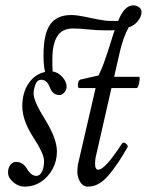

<svg xmlns="http://www.w3.org/2000/svg" viewBox="-20 -682 547 715"><path d="M71 13Q49 13 29.5 -3.5Q10 -20 10 -39Q10 -57 18.5 -68Q27 -79 40 -79Q65 -79 80 -54Q96 -27 115 -27Q129 -27 136.5 -43Q144 -59 144 -83Q144 -110 103 -172Q63 -235 63 -286Q63 -337 86.5 -371.5Q110 -406 148 -414Q145 -425 143.5 -440.5Q142 -456 142 -475Q142 -555 166.5 -590.5Q191 -626 245 -626Q265 -626 291.5 -620.5Q318 -615 345.5 -609.5Q373 -604 394 -604H420Q443 -662 476 -662Q489 -662 498 -655Q507 -648 507 -637Q507 -620 493 -603Q479 -586 459 -580Q439 -543 427 -492L405 -396H497Q501 -396 500 -385.5Q499 -375 496 -364.5Q493 -354 488 -354H395L339 -108Q336 -98 335 -88.5Q334 -79 334 -73Q334 -50 346 -50Q371 -50 434 -147Q439 -155 448.5 -147.5Q458 -140 455 -134Q421 -73 385 -30Q349 13 308 13Q289 13 278.5 -4.5Q268 -22 268 -42Q268 -51 269 -60.5Q270 -70 272 -77L336 -354H276Q271 -354 270 -361.5Q269 -369 272 -377Q275 -385 281 -386L347 -401Q357 -421 366 -445.5Q375 -470 385 -501Q390 -516 395 -533Q400 -550 407 -570Q400 -569 390.5 -569Q381 -569 370 -569Q343 -569 307.5 -572.5Q272 -576 252 -576Q211 -576 193 -546.5Q175 -517 175 -462Q175 -451 175 -440Q175 -429 176 -416Q196 -413 212 -395.5Q228 -378 228 -359Q228 -347 219.5 -337.5Q211 -328 202 -328Q176 -328 166 -356Q155 -385 134 -385Q118 -385 111.5 -366Q105 -347 105 -334Q105 -305 149 -235Q192 -165 192 -118Q192 -82 175.5 -52Q159 -22 132 -4.5Q105 13 71 13Z"/></svg>

Font: Junicode Two Beta Condensed
Style: Italic
Weight: 400
Width: 3
Italic angle: -9°
Version: Version 1.053; ttfautohint (v1.8.4)